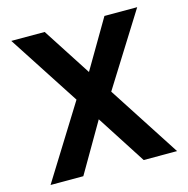

<svg xmlns="http://www.w3.org/2000/svg" viewBox="-104 -800 882 900"><g transform="rotate(-15 337.5 -350.0)"><path d="M32 0 253 -355 29 -700H191L343 -465L481 -700H640L420 -349L646 0H484L330 -239L191 0Z"/></g></svg>

Font: DM Sans 24pt ExtraBold
Style: Regular
Weight: 800
Designer: Colophon Foundry, Jonny Pinhorn
Foundry: Colophon Foundry
Version: Version 4.004;gftools[0.9.30]